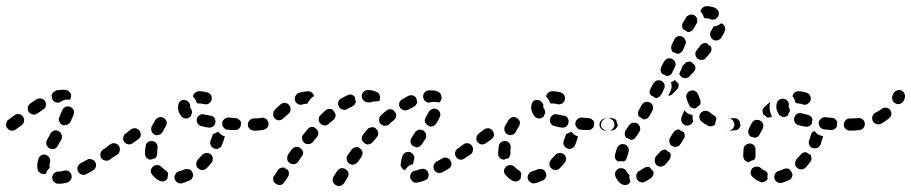

<svg xmlns="http://www.w3.org/2000/svg" viewBox="-40 -579 2985 629"><path d="M180 19Q184 18 187 15Q191 13 192 9Q194 6 195 2Q195 -2 194 -6Q192 -14 185 -18Q178 -22 170 -20Q161 -17 155 -17Q153 -17 152 -17Q148 -17 144 -16Q140 -14 137 -12Q135 -9 133 -5Q131 -2 131 2Q131 11 137 17Q143 23 151 23Q153 23 155 23Q166 23 180 19ZM274 -33Q276 -41 272 -48Q268 -55 260 -57Q252 -60 244 -55Q234 -49 224 -44Q217 -40 214 -32Q212 -24 216 -17Q218 -13 221 -11Q224 -8 228 -7Q232 -6 236 -6Q240 -7 243 -9Q254 -14 265 -21Q272 -25 274 -33ZM91 -13Q84 -17 83 -26Q82 -31 82 -38Q82 -47 86 -58Q88 -66 95 -70Q102 -74 110 -72Q118 -69 122 -62Q126 -55 124 -47Q122 -41 122 -38Q122 -34 123 -31Q123 -31 123 -30Q123 -29 123 -29Q122 -28 122 -28Q115 -22 112 -14Q111 -12 111 -10Q110 -10 108 -9Q107 -9 106 -9Q97 -8 91 -13ZM332 -66Q334 -70 335 -73Q335 -77 335 -81Q334 -85 331 -88Q327 -95 319 -97Q310 -98 304 -93L297 -89Q294 -87 292 -83Q290 -80 289 -76Q288 -72 289 -68Q290 -64 292 -61Q297 -54 305 -53Q313 -51 320 -56L326 -61Q330 -63 332 -66ZM112 -105Q115 -97 122 -93Q125 -91 129 -91Q133 -90 137 -91Q141 -92 144 -95Q147 -97 149 -101L161 -122Q164 -129 162 -137Q160 -145 153 -149Q149 -151 145 -152Q141 -152 137 -151Q133 -150 130 -147Q127 -145 125 -141L114 -120Q110 -113 112 -105ZM39 -183Q40 -191 35 -197Q33 -201 29 -203Q26 -205 22 -205Q18 -206 14 -205Q10 -204 7 -201Q-5 -192 -12 -187Q-15 -185 -17 -182Q-19 -178 -20 -174Q-20 -170 -20 -167Q-19 -163 -16 -159Q-12 -153 -3 -151Q5 -150 12 -155Q19 -160 31 -169Q38 -174 39 -183ZM154 -182Q157 -174 164 -170Q172 -167 179 -170Q187 -172 191 -180Q197 -193 201 -203Q204 -211 201 -219Q197 -226 190 -229Q182 -232 174 -229Q167 -225 164 -218Q160 -209 155 -197Q151 -190 154 -182ZM110 -232Q112 -240 108 -247Q104 -254 96 -256Q87 -258 80 -254Q70 -248 59 -240Q53 -235 51 -227Q50 -219 54 -212Q57 -209 60 -207Q63 -205 67 -204Q71 -203 75 -204Q79 -205 82 -207Q92 -214 101 -220Q109 -224 110 -232ZM138 -246Q131 -251 130 -259Q129 -263 129 -267Q130 -270 132 -274Q134 -277 138 -279Q141 -282 145 -283Q156 -285 166 -285Q171 -285 176 -284Q180 -284 184 -281Q187 -279 189 -276Q192 -273 193 -269Q193 -265 193 -261Q192 -259 191 -257Q191 -254 189 -252Q186 -253 182 -253Q173 -253 165 -249Q160 -247 156 -244Q155 -244 153 -243Q145 -242 138 -246Z M587 8Q590 5 591 1Q593 -2 593 -6Q592 -10 591 -13Q588 -17 586 -21Q581 -25 575 -25Q570 -26 564 -24Q555 -20 547 -18Q539 -16 535 -9Q530 -1 532 7Q533 10 536 14Q538 17 542 19Q545 21 549 22Q553 22 557 21Q569 18 581 12Q585 11 587 8ZM504 11Q501 14 497 15Q493 16 489 15Q485 15 482 13Q469 6 460 -5Q454 -11 454 -19Q455 -28 461 -33Q467 -39 475 -38Q484 -38 489 -32Q495 -26 501 -22Q505 -20 507 -17Q510 -14 511 -10Q510 -7 510 -4Q509 0 509 4Q509 5 509 5Q509 5 509 5Q507 9 504 11ZM657 -60Q657 -68 651 -73Q647 -75 644 -77Q638 -79 632 -77Q626 -76 622 -71Q615 -63 608 -56Q606 -53 604 -49Q603 -46 603 -42Q603 -38 604 -34Q606 -30 609 -28Q614 -22 623 -22Q631 -22 637 -28Q645 -36 653 -46Q658 -52 657 -60ZM437 -100Q438 -108 444 -113Q451 -118 459 -117Q467 -116 472 -110Q477 -103 476 -95Q475 -85 475 -75Q475 -71 473 -67Q471 -64 469 -61Q468 -61 468 -61Q468 -60 468 -60Q464 -60 459 -58Q457 -57 454 -56Q446 -56 440 -62Q435 -68 435 -76Q435 -88 437 -100ZM352 -85Q354 -92 351 -98Q350 -100 349 -101Q348 -103 347 -104Q342 -109 334 -110Q327 -110 321 -106Q310 -98 304 -93Q297 -89 295 -81Q294 -72 299 -66Q301 -62 304 -60Q308 -58 311 -57Q315 -57 319 -57Q323 -58 326 -61Q333 -65 345 -73Q351 -78 352 -85ZM696 -130Q696 -131 696 -133Q693 -134 689 -135Q682 -139 676 -146Q675 -147 674 -148Q672 -147 671 -146Q665 -142 658 -140Q657 -139 657 -139Q657 -138 657 -138Q654 -128 650 -119Q647 -111 650 -104Q653 -96 661 -93Q665 -91 669 -91Q673 -91 676 -93Q680 -95 683 -97Q686 -100 687 -104Q692 -115 695 -127Q696 -128 696 -130ZM421 -134Q422 -141 419 -148Q418 -149 417 -151Q416 -152 415 -153Q410 -158 403 -159Q395 -159 389 -155L372 -142Q365 -137 364 -129Q362 -121 367 -114Q372 -108 380 -106Q388 -105 395 -110L413 -123Q419 -127 421 -134ZM469 -186Q474 -193 482 -195Q490 -197 497 -192Q504 -188 506 -180Q507 -172 503 -165Q497 -156 493 -147Q490 -142 485 -139Q480 -136 473 -136Q469 -138 465 -139Q458 -143 456 -151Q454 -158 457 -165Q463 -176 469 -186ZM810 -157Q816 -163 816 -171Q816 -175 814 -179Q813 -182 810 -185Q807 -188 804 -189Q800 -191 796 -191H792Q784 -191 778 -185Q772 -179 772 -171Q772 -167 773 -163Q775 -160 778 -157Q781 -154 784 -153Q788 -151 792 -151H796Q804 -151 810 -157ZM706 -154Q698 -154 693 -161Q687 -167 688 -175Q688 -183 695 -189Q701 -194 709 -194Q720 -193 731 -192Q738 -192 743 -187Q749 -183 750 -176Q749 -173 749 -171Q749 -170 749 -169Q748 -161 742 -157Q736 -152 729 -153Q717 -153 706 -154ZM620 -166Q612 -167 608 -174Q603 -181 605 -190Q606 -193 608 -197Q611 -200 614 -202Q617 -204 621 -205Q625 -205 629 -204Q639 -202 650 -200Q653 -200 657 -198Q660 -196 663 -192Q664 -190 665 -187Q666 -185 666 -182Q666 -180 665 -177Q665 -176 665 -175Q663 -168 657 -164Q650 -160 643 -161Q631 -163 620 -166ZM567 -191Q559 -192 554 -198Q548 -206 545 -215Q542 -224 544 -234Q545 -243 551 -248Q558 -253 566 -251Q574 -250 579 -243Q584 -237 583 -229Q583 -227 583 -226Q584 -225 585 -224Q587 -221 588 -217Q590 -213 589 -209Q589 -209 589 -209Q589 -209 589 -208Q586 -203 584 -197Q584 -197 583 -196Q583 -196 582 -196Q576 -190 567 -191ZM605 -241Q606 -241 608 -240Q610 -240 612 -240H614Q621 -240 628 -238Q636 -236 643 -239Q650 -243 653 -251Q655 -259 652 -266Q648 -274 640 -276Q628 -280 614 -280H612Q604 -280 599 -275Q593 -270 592 -263Q595 -260 597 -257Q603 -250 605 -241Z M1098 3Q1102 -3 1102 -10Q1101 -17 1096 -22Q1094 -23 1091 -25Q1090 -26 1088 -27Q1085 -28 1083 -28Q1080 -28 1077 -28Q1073 -27 1070 -24Q1067 -22 1065 -19Q1064 -17 1062 -15Q1055 -4 1053 -1Q1051 2 1050 6Q1050 10 1050 14Q1051 18 1053 21Q1056 24 1059 27Q1066 31 1074 30Q1082 28 1087 21Q1089 18 1096 7Q1098 4 1098 3ZM906 -7Q907 -11 906 -14Q906 -17 905 -19Q904 -21 903 -23Q899 -24 896 -26Q894 -28 892 -30Q886 -31 880 -29Q874 -27 870 -21Q862 -9 859 -4Q856 -1 855 3Q855 7 855 11Q856 14 858 18Q860 21 864 23Q870 28 879 27Q887 25 891 18Q895 13 903 1Q906 -3 906 -7ZM1362 4Q1365 -3 1364 -10Q1363 -11 1363 -12Q1361 -16 1360 -19Q1358 -21 1356 -22Q1355 -24 1353 -25Q1349 -26 1345 -26Q1341 -26 1337 -25Q1326 -21 1321 -20Q1312 -19 1307 -12Q1303 -5 1304 3Q1304 7 1307 10Q1309 13 1312 16Q1315 18 1319 19Q1323 20 1327 19Q1336 18 1351 12Q1358 10 1362 4ZM1438 -36Q1440 -42 1438 -49Q1437 -50 1436 -52Q1434 -55 1432 -58Q1431 -59 1428 -60Q1426 -62 1424 -62Q1420 -63 1416 -63Q1412 -62 1409 -60Q1400 -55 1391 -50Q1387 -48 1385 -45Q1382 -42 1381 -38Q1380 -34 1380 -30Q1381 -26 1382 -23Q1386 -16 1394 -13Q1402 -11 1410 -15Q1419 -20 1429 -26Q1435 -29 1438 -36ZM1273 -35Q1272 -39 1273 -43Q1274 -55 1278 -67Q1279 -71 1282 -74Q1284 -77 1288 -79Q1291 -81 1295 -81Q1299 -82 1303 -81Q1311 -78 1315 -71Q1319 -63 1316 -55Q1314 -48 1313 -41Q1307 -40 1302 -37Q1294 -32 1289 -25Q1288 -23 1287 -21Q1284 -22 1281 -24Q1279 -26 1277 -28Q1275 -31 1273 -35ZM1147 -73Q1148 -76 1148 -80Q1147 -83 1146 -85Q1145 -87 1144 -89Q1141 -91 1138 -93Q1137 -94 1136 -96Q1129 -98 1122 -96Q1116 -94 1112 -89Q1105 -80 1099 -71Q1094 -64 1096 -56Q1097 -48 1104 -43Q1107 -41 1111 -40Q1115 -39 1119 -40Q1123 -41 1126 -43Q1130 -45 1132 -48Q1138 -57 1144 -65Q1146 -69 1147 -73ZM953 -78Q953 -84 949 -89Q946 -91 943 -94Q941 -95 939 -97Q933 -99 926 -97Q920 -95 916 -90L904 -73Q900 -66 901 -58Q902 -49 909 -45Q912 -42 916 -42Q920 -41 924 -41Q928 -42 931 -44Q935 -46 937 -50L949 -67Q953 -72 953 -78ZM1489 -66Q1491 -70 1492 -74Q1492 -77 1492 -81Q1491 -85 1488 -88Q1484 -95 1475 -97Q1467 -98 1461 -93L1459 -92Q1456 -90 1454 -87Q1452 -83 1451 -80Q1450 -76 1451 -72Q1452 -68 1454 -65Q1459 -58 1467 -56Q1475 -55 1482 -60L1483 -61Q1487 -63 1489 -66ZM1320 -146Q1325 -152 1333 -154Q1341 -155 1348 -151Q1351 -148 1353 -145Q1356 -142 1356 -138Q1357 -134 1356 -130Q1355 -126 1353 -123Q1346 -113 1341 -105Q1339 -102 1336 -100Q1333 -98 1329 -97Q1327 -96 1325 -96Q1323 -96 1321 -97Q1316 -100 1311 -102Q1306 -107 1305 -114Q1304 -121 1308 -127Q1313 -135 1320 -146ZM1199 -141Q1200 -147 1196 -153Q1193 -155 1191 -158Q1190 -159 1189 -160Q1186 -161 1184 -162Q1181 -163 1178 -162Q1174 -162 1170 -160Q1167 -159 1164 -156Q1157 -147 1150 -139Q1145 -132 1145 -124Q1146 -116 1153 -111Q1159 -105 1167 -106Q1175 -107 1181 -113Q1188 -122 1194 -129Q1199 -134 1199 -141ZM1003 -141Q1003 -147 1000 -153Q997 -155 994 -158Q992 -160 991 -161Q985 -164 978 -163Q972 -161 968 -156Q961 -148 954 -139Q951 -136 950 -132Q949 -129 950 -125Q950 -121 952 -117Q954 -114 957 -111Q963 -106 972 -107Q980 -108 985 -114Q992 -122 998 -130Q1002 -135 1003 -141ZM837 -163Q841 -170 839 -178Q839 -182 836 -185Q834 -188 831 -190Q827 -192 824 -193Q820 -194 816 -193Q807 -191 796 -191Q788 -191 782 -185Q776 -179 776 -171Q776 -163 782 -157Q788 -151 796 -151Q811 -151 824 -154Q832 -156 837 -163ZM1352 -188Q1353 -192 1355 -195Q1361 -205 1365 -213Q1367 -216 1370 -219Q1373 -221 1377 -222Q1381 -224 1385 -223Q1389 -223 1392 -221Q1399 -217 1402 -209Q1404 -201 1400 -194Q1396 -185 1389 -174Q1385 -168 1378 -166Q1372 -163 1365 -166Q1363 -168 1361 -169Q1359 -171 1357 -172Q1355 -174 1354 -176Q1353 -178 1352 -180Q1351 -184 1352 -188ZM1256 -192Q1257 -196 1258 -200Q1258 -202 1258 -204Q1257 -206 1257 -208Q1253 -212 1251 -216Q1251 -216 1250 -217Q1245 -221 1238 -221Q1230 -221 1225 -216Q1216 -209 1208 -201Q1202 -196 1202 -188Q1201 -179 1207 -173Q1213 -167 1221 -167Q1229 -167 1235 -172Q1243 -180 1251 -186Q1254 -189 1256 -192ZM1059 -197Q1060 -203 1058 -208Q1054 -212 1052 -217Q1051 -218 1050 -219Q1045 -223 1038 -222Q1031 -222 1026 -217Q1018 -210 1010 -202Q1004 -196 1004 -188Q1004 -180 1010 -174Q1016 -168 1024 -168Q1032 -168 1038 -174Q1046 -181 1053 -187Q1057 -191 1059 -197ZM906 -207Q912 -213 912 -221Q912 -230 906 -236Q901 -242 892 -242Q884 -242 878 -236Q875 -234 870 -229Q864 -223 861 -220Q858 -217 856 -213Q855 -210 855 -206Q854 -202 856 -198Q857 -194 860 -191Q866 -185 874 -185Q882 -185 888 -191Q892 -194 898 -200Q903 -205 906 -207ZM1323 -236Q1327 -241 1327 -246Q1324 -252 1324 -258Q1322 -260 1319 -263Q1317 -265 1314 -266Q1310 -267 1306 -267Q1302 -267 1298 -265Q1288 -260 1278 -254Q1271 -250 1268 -242Q1266 -234 1270 -227Q1275 -220 1283 -218Q1291 -216 1298 -220Q1307 -225 1315 -229Q1320 -231 1323 -236ZM1121 -236Q1119 -233 1115 -231Q1107 -227 1098 -222Q1095 -220 1091 -219Q1087 -219 1083 -220Q1079 -221 1076 -223Q1073 -225 1071 -229Q1066 -236 1068 -244Q1070 -252 1077 -256Q1088 -262 1098 -267Q1104 -270 1111 -269Q1118 -267 1123 -261Q1123 -254 1125 -248Q1126 -247 1126 -247Q1126 -246 1126 -245Q1126 -244 1125 -243Q1124 -239 1121 -236ZM936 -238Q929 -242 926 -250Q925 -254 926 -258Q926 -262 928 -265Q930 -269 933 -271Q936 -274 940 -275Q953 -279 967 -280Q975 -281 981 -276Q987 -272 989 -264Q985 -262 982 -260Q976 -254 971 -247Q970 -244 968 -240Q959 -239 951 -237Q943 -234 936 -238ZM1353 -248Q1347 -253 1346 -262Q1346 -266 1347 -269Q1348 -273 1351 -276Q1354 -279 1357 -281Q1361 -282 1365 -283Q1369 -283 1374 -283Q1388 -283 1398 -277Q1405 -272 1406 -264Q1408 -256 1404 -249Q1403 -247 1401 -246Q1400 -244 1398 -243Q1393 -245 1387 -245Q1379 -246 1370 -244Q1369 -243 1367 -243Q1359 -242 1353 -248ZM1165 -244Q1157 -244 1151 -250Q1145 -256 1145 -264Q1145 -272 1151 -278Q1157 -284 1165 -284Q1182 -284 1195 -277Q1198 -276 1201 -273Q1203 -270 1204 -266Q1206 -262 1205 -258Q1205 -254 1203 -250Q1202 -249 1202 -248Q1201 -247 1200 -247Q1196 -248 1191 -247Q1182 -247 1174 -244Q1174 -243 1173 -243Q1170 -244 1165 -244Z M1744 8Q1747 5 1748 1Q1750 -2 1750 -6Q1749 -10 1748 -13Q1745 -17 1743 -21Q1738 -25 1732 -25Q1727 -26 1721 -24Q1712 -20 1704 -18Q1696 -16 1692 -9Q1687 -1 1689 7Q1690 10 1693 14Q1695 17 1699 19Q1702 21 1706 22Q1710 22 1714 21Q1726 18 1738 12Q1742 11 1744 8ZM1661 11Q1658 14 1654 15Q1650 16 1646 15Q1642 15 1639 13Q1626 6 1617 -5Q1611 -11 1611 -19Q1612 -28 1618 -33Q1624 -39 1632 -38Q1641 -38 1646 -32Q1652 -26 1658 -22Q1662 -20 1664 -17Q1667 -14 1668 -10Q1667 -7 1667 -4Q1666 0 1666 4Q1666 5 1666 5Q1666 5 1666 5Q1664 9 1661 11ZM1814 -60Q1814 -68 1808 -73Q1804 -75 1801 -77Q1795 -79 1789 -77Q1783 -76 1779 -71Q1772 -63 1765 -56Q1763 -53 1761 -49Q1760 -46 1760 -42Q1760 -38 1761 -34Q1763 -30 1766 -28Q1771 -22 1780 -22Q1788 -22 1794 -28Q1802 -36 1810 -46Q1815 -52 1814 -60ZM1594 -100Q1595 -108 1601 -113Q1608 -118 1616 -117Q1624 -116 1629 -110Q1634 -103 1633 -95Q1632 -85 1632 -75Q1632 -71 1630 -67Q1628 -64 1626 -61Q1625 -61 1625 -61Q1625 -60 1625 -60Q1621 -60 1616 -58Q1614 -57 1611 -56Q1603 -56 1597 -62Q1592 -68 1592 -76Q1592 -88 1594 -100ZM1509 -85Q1511 -92 1508 -98Q1507 -100 1506 -101Q1505 -103 1504 -104Q1499 -109 1491 -110Q1484 -110 1478 -106Q1467 -98 1461 -93Q1454 -89 1452 -81Q1451 -72 1456 -66Q1458 -62 1461 -60Q1465 -58 1468 -57Q1472 -57 1476 -57Q1480 -58 1483 -61Q1490 -65 1502 -73Q1508 -78 1509 -85ZM1853 -130Q1853 -131 1853 -133Q1850 -134 1846 -135Q1839 -139 1833 -146Q1832 -147 1831 -148Q1829 -147 1828 -146Q1822 -142 1815 -140Q1814 -139 1814 -139Q1814 -138 1814 -138Q1811 -128 1807 -119Q1804 -111 1807 -104Q1810 -96 1818 -93Q1822 -91 1826 -91Q1830 -91 1833 -93Q1837 -95 1840 -97Q1843 -100 1844 -104Q1849 -115 1852 -127Q1853 -128 1853 -130ZM1578 -134Q1579 -141 1576 -148Q1575 -149 1574 -151Q1573 -152 1572 -153Q1567 -158 1560 -159Q1552 -159 1546 -155L1529 -142Q1522 -137 1521 -129Q1519 -121 1524 -114Q1529 -108 1537 -106Q1545 -105 1552 -110L1570 -123Q1576 -127 1578 -134ZM1626 -186Q1631 -193 1639 -195Q1647 -197 1654 -192Q1661 -188 1663 -180Q1664 -172 1660 -165Q1654 -156 1650 -147Q1647 -142 1642 -139Q1637 -136 1630 -136Q1626 -138 1622 -139Q1615 -143 1613 -151Q1611 -158 1614 -165Q1620 -176 1626 -186ZM1967 -157Q1973 -163 1973 -171Q1973 -175 1971 -179Q1970 -182 1967 -185Q1964 -188 1961 -189Q1957 -191 1953 -191H1949Q1941 -191 1935 -185Q1929 -179 1929 -171Q1929 -167 1930 -163Q1932 -160 1935 -157Q1938 -154 1941 -153Q1945 -151 1949 -151H1953Q1961 -151 1967 -157ZM1863 -154Q1855 -154 1850 -161Q1844 -167 1845 -175Q1845 -183 1852 -189Q1858 -194 1866 -194Q1877 -193 1888 -192Q1895 -192 1900 -187Q1906 -183 1907 -176Q1906 -173 1906 -171Q1906 -170 1906 -169Q1905 -161 1899 -157Q1893 -152 1886 -153Q1874 -153 1863 -154ZM1777 -166Q1769 -167 1765 -174Q1760 -181 1762 -190Q1763 -193 1765 -197Q1768 -200 1771 -202Q1774 -204 1778 -205Q1782 -205 1786 -204Q1796 -202 1807 -200Q1810 -200 1814 -198Q1817 -196 1820 -192Q1821 -190 1822 -187Q1823 -185 1823 -182Q1823 -180 1822 -177Q1822 -176 1822 -175Q1820 -168 1814 -164Q1807 -160 1800 -161Q1788 -163 1777 -166ZM1724 -191Q1716 -192 1711 -198Q1705 -206 1702 -215Q1699 -224 1701 -234Q1702 -243 1708 -248Q1715 -253 1723 -251Q1731 -250 1736 -243Q1741 -237 1740 -229Q1740 -227 1740 -226Q1741 -225 1742 -224Q1744 -221 1745 -217Q1747 -213 1746 -209Q1746 -209 1746 -209Q1746 -209 1746 -208Q1743 -203 1741 -197Q1741 -197 1740 -196Q1740 -196 1739 -196Q1733 -190 1724 -191ZM1762 -241Q1763 -241 1765 -240Q1767 -240 1769 -240H1771Q1778 -240 1785 -238Q1793 -236 1800 -239Q1807 -243 1810 -251Q1812 -259 1809 -266Q1805 -274 1797 -276Q1785 -280 1771 -280H1769Q1761 -280 1756 -275Q1750 -270 1749 -263Q1752 -260 1754 -257Q1760 -250 1762 -241Z M2012 27Q2003 28 1996 24Q1990 20 1984 13Q1980 7 1976 -1Q1975 -4 1975 -8Q1975 -12 1976 -16Q1978 -20 1981 -22Q1983 -25 1987 -27Q1991 -28 1995 -28Q1999 -28 2002 -27Q2006 -25 2009 -23Q2012 -20 2013 -16Q2015 -12 2018 -10Q2019 -9 2020 -8Q2021 -7 2022 -6Q2021 -1 2022 4Q2023 10 2025 16Q2025 16 2025 17Q2024 17 2024 18Q2020 25 2012 27ZM2098 -2Q2100 -5 2101 -9Q2101 -12 2101 -14Q2101 -16 2100 -19Q2098 -20 2097 -21Q2092 -25 2089 -31Q2084 -33 2079 -32Q2073 -31 2069 -28Q2062 -23 2054 -19Q2047 -15 2045 -7Q2043 1 2047 8Q2051 16 2059 18Q2067 20 2074 16Q2083 11 2093 4Q2096 2 2098 -2ZM2157 -68Q2158 -74 2155 -79Q2152 -80 2149 -82Q2145 -85 2142 -88Q2140 -89 2138 -89Q2137 -89 2135 -89Q2131 -88 2128 -86Q2124 -84 2122 -81Q2116 -74 2109 -67Q2104 -60 2105 -52Q2105 -44 2111 -38Q2114 -36 2118 -34Q2122 -33 2126 -33Q2130 -34 2133 -36Q2137 -37 2140 -40Q2146 -48 2153 -56Q2157 -61 2157 -68ZM1981 -93Q1983 -97 1985 -100Q1988 -103 1991 -105Q1995 -107 1999 -107Q2003 -107 2007 -106Q2015 -103 2018 -95Q2022 -88 2019 -80Q2016 -71 2014 -63Q2013 -59 2010 -55Q2008 -52 2004 -50Q1999 -51 1994 -51Q1989 -51 1985 -50Q1979 -53 1976 -59Q1973 -66 1975 -72Q1977 -83 1981 -93ZM2203 -136Q2203 -142 2199 -147Q2197 -148 2194 -149Q2189 -151 2185 -155Q2179 -155 2174 -152Q2169 -150 2166 -145Q2161 -137 2156 -129Q2151 -122 2153 -114Q2155 -105 2161 -101Q2165 -99 2169 -98Q2173 -97 2176 -98Q2180 -99 2184 -101Q2187 -103 2189 -107Q2195 -116 2200 -124Q2204 -130 2203 -136ZM2007 -144Q2007 -148 2009 -151Q2015 -160 2021 -169Q2026 -176 2034 -177Q2042 -178 2049 -174Q2052 -171 2054 -168Q2057 -165 2057 -161Q2058 -157 2057 -153Q2056 -149 2054 -146Q2048 -138 2043 -130Q2041 -126 2036 -123Q2031 -120 2026 -121Q2021 -125 2014 -127Q2013 -127 2011 -128Q2010 -130 2009 -132Q2008 -134 2007 -136Q2006 -140 2007 -144ZM1949 -151Q1946 -151 1943 -151Q1942 -151 1940 -151Q1938 -152 1937 -152Q1934 -153 1932 -155Q1930 -157 1928 -159Q1926 -162 1925 -164Q1924 -167 1924 -171Q1924 -179 1930 -185Q1936 -191 1944 -191Q1945 -191 1946 -191Q1947 -191 1948 -191Q1949 -191 1949 -191Q1954 -191 1961 -192Q1965 -192 1969 -191Q1973 -190 1976 -188Q1977 -187 1978 -186Q1978 -186 1979 -185Q1980 -178 1983 -172Q1983 -171 1984 -169Q1983 -163 1978 -158Q1974 -153 1967 -152Q1957 -151 1949 -151ZM2360 -157Q2366 -163 2366 -171Q2366 -175 2364 -179Q2363 -182 2360 -185Q2357 -188 2353 -190Q2350 -191 2346 -191H2345Q2337 -191 2331 -185Q2325 -179 2325 -171Q2325 -167 2327 -163Q2329 -160 2331 -157Q2334 -154 2338 -152Q2342 -151 2346 -151Q2354 -151 2360 -157ZM2285 -165Q2281 -166 2278 -168Q2268 -173 2258 -181Q2252 -186 2251 -194Q2250 -203 2256 -209Q2261 -215 2269 -216Q2277 -217 2284 -212Q2290 -206 2297 -202Q2301 -200 2304 -197Q2306 -194 2307 -190Q2306 -188 2306 -186Q2303 -179 2303 -172Q2301 -170 2299 -168Q2296 -167 2293 -166Q2289 -165 2285 -165ZM2219 -169Q2211 -166 2203 -169Q2196 -173 2193 -180Q2190 -188 2193 -196Q2197 -205 2200 -213Q2200 -214 2201 -215Q2201 -216 2202 -218Q2204 -215 2206 -213Q2212 -207 2221 -204Q2225 -203 2229 -202Q2228 -197 2229 -192Q2229 -187 2231 -183Q2230 -181 2230 -180Q2226 -172 2219 -169ZM2067 -188Q2069 -188 2071 -188Q2073 -188 2075 -189Q2079 -190 2082 -192Q2085 -195 2087 -198Q2092 -206 2097 -216Q2101 -223 2099 -231Q2097 -239 2090 -243Q2086 -245 2082 -245Q2078 -246 2074 -245Q2071 -244 2068 -241Q2064 -239 2062 -235Q2057 -226 2053 -218Q2050 -213 2050 -207Q2050 -202 2053 -197Q2058 -195 2062 -192Q2065 -190 2067 -188ZM2209 -257Q2208 -261 2208 -265Q2209 -269 2211 -273Q2213 -276 2216 -279Q2219 -281 2223 -282Q2227 -283 2231 -283Q2235 -282 2238 -280Q2242 -278 2244 -275Q2246 -272 2248 -268Q2250 -261 2254 -252Q2255 -248 2255 -244Q2255 -239 2253 -235Q2252 -234 2251 -234Q2244 -230 2239 -224Q2232 -223 2226 -226Q2220 -229 2217 -236Q2212 -247 2209 -257ZM2091 -288 2092 -290 2100 -305Q2102 -309 2105 -311Q2108 -314 2111 -315Q2115 -316 2119 -316Q2123 -316 2127 -314Q2134 -310 2137 -302Q2139 -294 2135 -287L2128 -272L2126 -269Q2124 -266 2121 -263Q2118 -260 2114 -259Q2113 -259 2111 -258Q2109 -258 2107 -258Q2104 -261 2101 -262Q2097 -265 2093 -266Q2089 -271 2088 -276Q2088 -282 2091 -288ZM2171 -317Q2173 -314 2176 -311Q2178 -309 2182 -307Q2184 -301 2183 -296Q2182 -290 2177 -285L2163 -271Q2160 -268 2157 -267Q2153 -265 2149 -265L2155 -277Q2159 -284 2160 -292Q2161 -301 2158 -309Q2158 -310 2158 -310Q2158 -310 2158 -310Q2165 -312 2171 -317ZM2210 -376Q2214 -377 2217 -377Q2219 -378 2221 -377Q2223 -377 2224 -376Q2227 -373 2231 -370Q2233 -368 2236 -366Q2239 -360 2238 -354Q2237 -348 2233 -344L2219 -329Q2217 -326 2213 -325Q2209 -323 2205 -323Q2201 -323 2198 -324Q2194 -325 2191 -328Q2189 -330 2188 -332Q2186 -335 2185 -337L2191 -350Q2194 -356 2195 -362L2204 -371Q2206 -374 2210 -376ZM2126 -359 2135 -377Q2137 -380 2140 -383Q2143 -386 2146 -387Q2150 -388 2154 -388Q2158 -388 2162 -386Q2169 -383 2172 -375Q2175 -367 2171 -360L2162 -341Q2161 -338 2158 -335Q2155 -333 2151 -331Q2149 -331 2147 -330Q2145 -330 2143 -330Q2140 -332 2137 -334Q2133 -336 2129 -337Q2125 -342 2124 -348Q2124 -353 2126 -359ZM2291 -416Q2291 -423 2288 -428Q2286 -429 2284 -430Q2279 -433 2275 -438Q2270 -439 2264 -437Q2259 -435 2255 -431Q2249 -423 2243 -415Q2237 -409 2238 -401Q2239 -393 2245 -387Q2251 -382 2260 -383Q2268 -383 2273 -390Q2280 -398 2286 -405Q2290 -410 2291 -416ZM2160 -431 2169 -449Q2170 -453 2173 -456Q2176 -458 2180 -460Q2183 -461 2187 -461Q2191 -461 2195 -459Q2199 -457 2201 -455Q2204 -452 2205 -448Q2207 -444 2207 -440Q2207 -436 2205 -433L2197 -414Q2195 -411 2192 -408Q2189 -405 2185 -404Q2184 -403 2182 -403Q2180 -403 2178 -403Q2175 -405 2171 -406Q2168 -408 2163 -409Q2160 -414 2159 -420Q2158 -426 2160 -431ZM2334 -477Q2338 -484 2334 -492Q2331 -500 2323 -503Q2323 -503 2323 -503Q2323 -503 2323 -503Q2317 -498 2310 -495Q2304 -493 2298 -492Q2298 -492 2297 -492Q2297 -492 2297 -491Q2297 -491 2297 -490Q2294 -485 2289 -477Q2285 -470 2287 -462Q2289 -454 2296 -449Q2303 -445 2311 -447Q2319 -449 2323 -456Q2330 -466 2333 -474Q2334 -475 2334 -477ZM2197 -504 2205 -517Q2206 -520 2208 -523Q2210 -526 2214 -528Q2217 -530 2221 -531Q2225 -532 2229 -531Q2233 -530 2236 -528Q2243 -523 2244 -515Q2246 -507 2241 -500Q2240 -499 2239 -497L2232 -484Q2230 -481 2227 -478Q2223 -476 2220 -475Q2218 -474 2216 -474Q2215 -474 2213 -474Q2209 -477 2204 -480Q2202 -481 2199 -482Q2195 -486 2195 -493Q2194 -499 2197 -504ZM2290 -557Q2297 -556 2303 -553Q2307 -551 2309 -548Q2312 -546 2314 -542Q2315 -538 2315 -534Q2315 -530 2313 -527Q2310 -519 2302 -516Q2294 -513 2287 -516Q2285 -517 2282 -518Q2279 -519 2275 -519Q2273 -519 2270 -519Q2268 -520 2266 -521Q2264 -529 2260 -535Q2258 -538 2255 -541Q2256 -549 2262 -554Q2268 -559 2276 -559Q2283 -559 2290 -557Z M2555 0Q2557 -6 2555 -13Q2550 -18 2547 -24Q2546 -25 2545 -25Q2544 -26 2543 -26Q2539 -28 2535 -27Q2531 -27 2527 -25Q2519 -21 2511 -19Q2507 -18 2504 -15Q2501 -13 2499 -9Q2497 -6 2497 -2Q2496 2 2497 6Q2500 14 2507 18Q2514 22 2522 20Q2534 16 2545 11Q2552 7 2555 0ZM2426 1Q2423 -1 2421 -5Q2420 -8 2419 -12Q2419 -16 2420 -20Q2422 -24 2424 -27Q2430 -33 2438 -33Q2447 -34 2453 -28Q2458 -23 2465 -20Q2469 -19 2471 -16Q2474 -13 2475 -10Q2475 -6 2474 -3Q2474 2 2475 7Q2471 14 2463 17Q2456 20 2449 16Q2436 11 2426 1ZM2618 -55Q2619 -58 2618 -62Q2618 -65 2617 -68Q2616 -71 2614 -73Q2613 -73 2613 -73Q2607 -76 2602 -80Q2597 -81 2592 -79Q2586 -77 2583 -72Q2577 -65 2570 -58Q2568 -55 2566 -51Q2565 -48 2565 -44Q2565 -40 2566 -36Q2568 -32 2571 -30Q2577 -24 2585 -24Q2593 -24 2599 -30Q2607 -38 2614 -48Q2617 -51 2618 -55ZM2395 -71Q2395 -81 2396 -91Q2396 -99 2403 -104Q2409 -109 2417 -109Q2426 -108 2431 -102Q2436 -95 2435 -87Q2435 -79 2435 -71Q2435 -70 2435 -69Q2435 -65 2434 -61Q2433 -58 2430 -55Q2425 -54 2420 -52Q2417 -50 2414 -48Q2406 -48 2401 -53Q2395 -59 2395 -67Q2395 -69 2395 -71ZM2656 -130Q2656 -131 2656 -133Q2649 -134 2643 -137Q2635 -141 2630 -148Q2629 -149 2628 -150Q2627 -149 2625 -148Q2623 -147 2621 -146Q2620 -144 2619 -142Q2618 -140 2617 -138Q2614 -129 2611 -120Q2608 -112 2611 -105Q2614 -97 2622 -94Q2625 -93 2629 -93Q2633 -93 2637 -94Q2641 -96 2643 -98Q2646 -101 2648 -105Q2652 -116 2655 -127Q2656 -128 2656 -130ZM2423 -176Q2425 -180 2428 -182Q2431 -185 2435 -186Q2439 -187 2443 -186Q2447 -186 2450 -184Q2458 -180 2460 -172Q2462 -164 2458 -156Q2453 -148 2449 -140Q2448 -136 2445 -133Q2442 -130 2438 -129Q2437 -128 2435 -128Q2434 -128 2433 -128Q2426 -130 2420 -131Q2414 -135 2412 -142Q2410 -149 2413 -156Q2417 -166 2423 -176ZM2345 -151Q2341 -151 2337 -153Q2334 -154 2331 -157Q2328 -160 2327 -163Q2325 -167 2325 -171Q2325 -179 2331 -185Q2337 -191 2345 -191Q2355 -191 2365 -192Q2369 -192 2373 -191Q2376 -189 2379 -187Q2380 -186 2381 -184Q2382 -183 2383 -182Q2384 -175 2386 -169Q2385 -162 2380 -157Q2375 -152 2367 -152Q2357 -151 2345 -151ZM2754 -153Q2757 -154 2760 -157Q2763 -160 2764 -163Q2766 -167 2766 -171Q2766 -179 2760 -185Q2754 -191 2746 -191H2745Q2741 -191 2737 -190Q2733 -188 2730 -185Q2728 -182 2726 -179Q2725 -175 2724 -171Q2724 -163 2730 -157Q2736 -151 2744 -151H2746Q2750 -151 2754 -153ZM2690 -154Q2686 -153 2682 -153Q2671 -154 2661 -155Q2652 -156 2647 -162Q2642 -169 2642 -177Q2643 -185 2650 -190Q2656 -196 2664 -195Q2674 -194 2685 -193Q2691 -193 2696 -189Q2701 -185 2703 -179Q2702 -175 2702 -171Q2702 -169 2702 -166Q2701 -164 2700 -162Q2698 -160 2697 -158Q2694 -156 2690 -154ZM2576 -169Q2568 -171 2564 -178Q2560 -185 2562 -193Q2564 -201 2571 -206Q2579 -210 2587 -208Q2595 -205 2606 -203Q2610 -202 2613 -200Q2616 -198 2619 -195Q2620 -193 2620 -191Q2621 -189 2622 -187Q2620 -183 2620 -179Q2620 -177 2620 -175Q2617 -169 2611 -166Q2605 -163 2598 -164Q2586 -166 2576 -169ZM2489 -198Q2487 -196 2484 -195Q2481 -194 2478 -194Q2476 -194 2475 -194Q2473 -195 2472 -195Q2467 -200 2462 -203Q2462 -203 2461 -203Q2458 -209 2458 -217Q2459 -224 2465 -229Q2473 -237 2482 -244Q2482 -244 2482 -244Q2482 -244 2483 -244Q2480 -231 2482 -217Q2484 -207 2489 -198ZM2525 -196Q2517 -198 2512 -204Q2506 -212 2504 -222Q2502 -231 2505 -241Q2507 -249 2514 -253Q2522 -257 2530 -255Q2533 -254 2537 -252Q2540 -249 2542 -246Q2544 -242 2544 -238Q2545 -234 2544 -231Q2543 -230 2543 -229Q2544 -229 2544 -228Q2546 -225 2547 -221Q2548 -218 2548 -215Q2548 -214 2547 -214Q2543 -208 2541 -200Q2540 -200 2540 -200Q2540 -200 2540 -200Q2533 -195 2525 -196ZM2603 -275Q2611 -272 2614 -265Q2618 -257 2615 -249Q2614 -246 2611 -243Q2608 -240 2605 -238Q2601 -236 2597 -236Q2593 -236 2589 -237Q2583 -240 2575 -240Q2573 -240 2571 -241Q2568 -241 2566 -242Q2565 -250 2561 -257Q2559 -261 2556 -264Q2558 -271 2563 -276Q2569 -280 2576 -280Q2590 -280 2603 -275Z M2789 -160Q2794 -167 2793 -175Q2793 -179 2791 -182Q2789 -186 2786 -188Q2782 -191 2779 -192Q2775 -193 2771 -192Q2759 -191 2746 -191Q2738 -191 2732 -185Q2726 -180 2726 -171Q2726 -167 2727 -164Q2729 -160 2732 -157Q2734 -154 2738 -153Q2742 -151 2746 -151Q2761 -151 2776 -153Q2784 -154 2789 -160ZM2880 -204Q2881 -212 2876 -219Q2874 -222 2870 -224Q2867 -226 2863 -226Q2859 -227 2855 -226Q2851 -225 2848 -222Q2839 -215 2828 -210Q2821 -206 2818 -198Q2816 -190 2819 -183Q2823 -175 2831 -173Q2839 -170 2847 -174Q2860 -181 2872 -191Q2879 -196 2880 -204ZM2925 -264Q2925 -268 2923 -272Q2922 -276 2919 -278Q2916 -281 2912 -283Q2905 -286 2897 -282Q2889 -279 2886 -271Q2885 -269 2884 -266Q2881 -259 2884 -251Q2887 -243 2894 -240Q2902 -236 2909 -239Q2917 -242 2921 -250Q2922 -253 2924 -257Q2925 -260 2925 -264Z"/></svg>

Font: FRB American Cursive Dashed
Style: Bold Italic
Weight: 700
Italic angle: -25°
Version: Version 2.0;Modular Font Editor K font №1